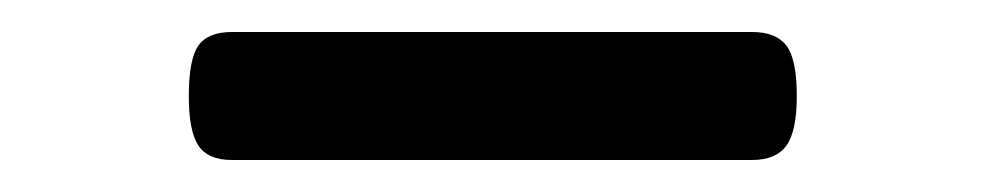

<svg xmlns="http://www.w3.org/2000/svg" viewBox="-20 -401 616 120"><path d="M125 -301Q110 -301 104 -310Q98 -319 98 -341Q98 -364 104 -372.5Q110 -381 125 -381H450Q465 -381 471.5 -372.5Q478 -364 478 -341Q478 -319 471.5 -310Q465 -301 450 -301Z"/></svg>

Font: Playwrite HR Lijeva
Style: Regular
Weight: 400
Designer: Veronika Burian, José Scaglione
Foundry: TypeTogether
Version: Version 1.002